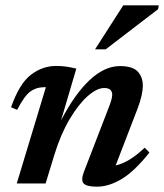

<svg xmlns="http://www.w3.org/2000/svg" viewBox="-20 -690 617 722"><path d="M44.5 -277 21.5 -286.5Q53 -376 96.5 -409Q140 -442 191 -442Q212 -442 229.2 -439.5Q246.5 -437 267 -432L209.5 -237Q261 -336.5 317.2 -389Q373.5 -441.5 431 -441.5Q478.5 -441.5 497.8 -421Q517 -400.5 517 -368.5Q517 -333.5 497.5 -282L415 -68Q465 -78.5 524 -134.5L542 -116.5Q486 -46 437.8 -17Q389.5 12 344.5 12Q305 12 294.2 -0.5Q283.5 -13 296 -45L390 -288.5Q402 -319.5 402 -334Q402 -345 395.2 -352Q388.5 -359 371.5 -359Q344.5 -359 310 -328.8Q275.5 -298.5 241.8 -241.8Q208 -185 184 -106.5L151.5 0H43L152.5 -362H145Q116.5 -362 94.2 -346Q72 -330 44.5 -277ZM337.5 -504.5 443.5 -670H577L574.5 -655.5L377.5 -504.5Z"/></svg>

Font: Newsreader Text SemiBold
Style: Italic
Weight: 600
Italic angle: -17°
Designer: Hugues Gentile
Foundry: Production Type
Version: Version 1.001